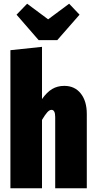

<svg xmlns="http://www.w3.org/2000/svg" viewBox="-20 -1013 520 1033"><path d="M447 -400V0H277V-383Q277 -422 257 -422Q246 -422 234 -408.5Q222 -395 206 -368V0H36V-743L206 -761V-480Q232 -517 260.5 -534Q289 -551 326 -551Q382 -551 414.5 -510Q447 -469 447 -400ZM352 -993 408 -934 288 -797H188L69 -934L126 -993L239 -909Z"/></svg>

Font: Fira Sans Extra Condensed ExtraBold
Style: Regular
Weight: 800
Width: 1
Designer: Carrois Corporate & Edenspiekermann AG
Foundry: Carrois Corporate GbR & Edenspiekermann AG
Version: Version 4.203